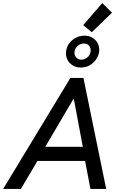

<svg xmlns="http://www.w3.org/2000/svg" viewBox="-62 -1225 770 1245"><path d="M462.4 -787.1Q430.7 -787.1 407.2 -802.2Q383.8 -817.4 373 -842.5Q362.3 -867.7 367.2 -897.5Q374.5 -939.5 408.4 -966.6Q442.4 -993.7 485.4 -993.7Q517.6 -993.7 540.8 -978.3Q564 -962.9 574.7 -937.7Q585.4 -912.6 579.6 -881.8Q571.3 -842.8 538.8 -814.9Q506.3 -787.1 462.4 -787.1ZM465.3 -837.9Q484.9 -837.9 502.9 -851.8Q521 -865.7 524.9 -888.2Q529.3 -909.2 517.6 -926Q505.9 -942.9 481.9 -942.9Q461.4 -942.9 443.8 -929Q426.3 -915 421.9 -894Q417 -872.1 430.2 -855Q443.4 -837.9 465.3 -837.9ZM533.2 -1016.1 477.5 -1062 601.1 -1205.1 664.1 -1142.6ZM-41.5 0 394.5 -719.7H479L626.5 0H524.4L484.4 -209L480 -246.1L417 -582H413.1L216.3 -247.1L196.3 -207L73.2 0ZM136.2 -181.6 154.8 -272.9H540.5L522.5 -181.6Z"/></svg>

Font: Reddit Sans Medium
Style: Italic
Weight: 500
Italic angle: -11.25°
Designer: Stephen Hutchings
Version: Version 1.013